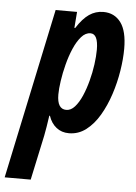

<svg xmlns="http://www.w3.org/2000/svg" viewBox="-111 -597 619 876"><g transform="rotate(5 198.5 -159.5)"><path d="M-56.2 235.8 108.9 -544.9H207L201.2 -471.2H205.1Q232.9 -515.1 262.2 -535.2Q291.5 -555.2 327.1 -555.2Q377.9 -555.2 407 -516.1Q436 -477.1 436 -396Q436 -349.1 427.2 -294.4Q418.5 -239.7 400.9 -186Q383.3 -132.3 357.2 -87.9Q331.1 -43.5 296.1 -16.8Q261.2 9.8 217.8 9.8Q184.1 9.8 160.2 -9.3Q136.2 -28.3 125 -62H122.1Q118.7 -35.2 114.3 -10.7Q109.9 13.7 106.9 30.8L63 235.8ZM196.8 -95.2Q217.8 -95.2 235.6 -115Q253.4 -134.8 267.6 -167.2Q281.7 -199.7 291.7 -237.8Q301.8 -275.9 306.9 -313.5Q312 -351.1 312 -380.9Q312 -453.1 276.9 -453.1Q253.9 -453.1 234.9 -431.4Q215.8 -409.7 200.9 -375.2Q186 -340.8 175.8 -301Q165.5 -261.2 160.2 -224.4Q154.8 -187.5 154.8 -162.1Q154.8 -95.2 196.8 -95.2Z"/></g></svg>

Font: Open Sans Condensed
Style: Bold Italic
Weight: 700
Width: 3
Italic angle: -12°
Designer: Monotype Design Team
Foundry: Monotype Imaging Inc.
Version: Version 3.003; ttfautohint (v1.8.4)